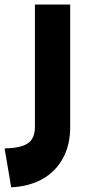

<svg xmlns="http://www.w3.org/2000/svg" viewBox="-20 -533 380 836"><path d="M0 113.3Q50.9 112 79.6 101.8Q108.3 91.6 120.1 71.1Q132 50.7 132 20.3V-513.4H285.6V20.3Q285.6 98.4 254.1 156Q222.7 213.6 165.5 246.1Q108.3 278.7 28.7 282.6Z"/></svg>

Font: Alexandria
Style: Regular
Weight: 400
Designer: Mohamed Gaber
Foundry: Kief Type Foundry
Version: Version 5.100